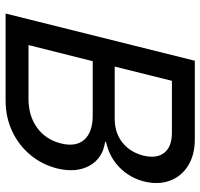

<svg xmlns="http://www.w3.org/2000/svg" viewBox="-35 -680 715 685"><g transform="rotate(90 322.5 -337.5)"><path d="M28.3 0 196.7 -675H477.5Q532.5 -675 570.8 -651.2Q609.2 -627.5 624.6 -586.2Q640 -545 627.5 -494.2Q614.2 -442.5 577.1 -406.2Q540 -370 486.7 -358.3L485.8 -355Q545 -346.7 571.2 -299.2Q597.5 -251.7 580.8 -183.3Q566.7 -128.3 531.7 -87.1Q496.7 -45.8 447.1 -22.9Q397.5 0 339.2 0ZM217.5 -389.2H403.3Q453.3 -389.2 487.9 -416.2Q522.5 -443.3 535 -490.8Q546.7 -539.2 525 -566.2Q503.3 -593.3 454.2 -593.3H268.3ZM140.8 -81.7H333.3Q393.3 -81.7 435.8 -112.5Q478.3 -143.3 491.7 -197.5Q505 -250.8 478.3 -280.8Q451.7 -310.8 391.7 -310.8H198.3Z"/></g></svg>

Font: Funnel Sans
Style: Italic
Weight: 400
Italic angle: -14.036°
Version: Version 1.000; Beta; Release 5; Build 24; ttfautohint (v1.8.